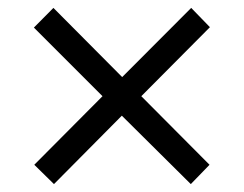

<svg xmlns="http://www.w3.org/2000/svg" viewBox="-20 -594 612 481"><path d="M459 -574.2 505.9 -525.9 334 -353 504.9 -181.2 458 -132.8 285.2 -304.2 115.2 -132.8 65.9 -181.2 236.8 -353 64.9 -524.9 113.8 -574.2 286.1 -400.9Z"/></svg>

Font: OpenSans-Regular
Style: Regular
Weight: 400
Foundry: Ascender Corporation
Version: Version 1.10